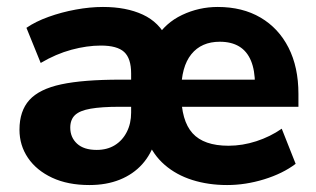

<svg xmlns="http://www.w3.org/2000/svg" viewBox="-20 -521 908 552"><path d="M237 11Q175 11 130 -10Q85 -31 60.5 -67Q36 -103 36 -148Q36 -202 64.5 -233.5Q93 -265 156 -278.5Q219 -292 326 -292H371V-214H323Q272 -214 240.5 -208.5Q209 -203 195.5 -190Q182 -177 182 -154Q182 -126 201.5 -108Q221 -90 258 -90Q288 -90 310 -103.5Q332 -117 344.5 -141.5Q357 -166 357 -197V-310Q357 -353 337 -371.5Q317 -390 270 -390Q230 -390 185.5 -378Q141 -366 97 -340L56 -441Q82 -459 119.5 -472.5Q157 -486 198 -493.5Q239 -501 276 -501Q343 -501 390.5 -479Q438 -457 460 -410H428Q455 -455 503.5 -478Q552 -501 606 -501Q677 -501 729 -470.5Q781 -440 809.5 -384Q838 -328 838 -251V-214H492V-292H728L713 -278Q713 -319 701.5 -346.5Q690 -374 667.5 -387.5Q645 -401 612 -401Q559 -401 530 -365Q501 -329 501 -259V-252Q501 -174 533.5 -138Q566 -102 637 -102Q677 -102 717 -115Q757 -128 790 -151L830 -50Q793 -22 739.5 -5.5Q686 11 633 11Q579 11 533 -3.5Q487 -18 453.5 -47Q420 -76 403 -119H427Q415 -78 389 -49Q363 -20 324.5 -4.5Q286 11 237 11Z"/></svg>

Font: Nunito Sans 12pt ExtraLight ExtraBold
Style: Regular
Weight: 800
Version: Version 3.101;gftools[0.9.27]